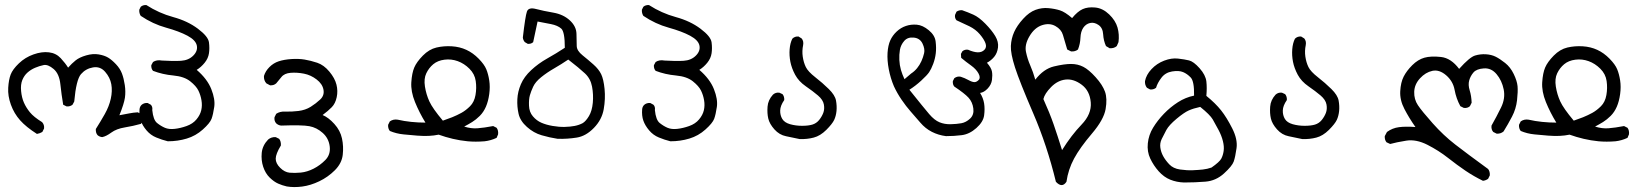

<svg xmlns="http://www.w3.org/2000/svg" viewBox="-20 -444 6540 764"><path d="M386.7 101.6Q376 100.6 368.2 93.8Q360.4 85 361.3 69.3Q379.9 40 397 9.8Q414.1 -20.5 420.9 -51.3Q427.7 -82 422.9 -108.9Q418 -135.7 398.4 -158.2Q378.9 -180.7 350.1 -175.8Q321.3 -170.9 302.2 -148.9Q283.2 -127 275.4 -40L268.6 -27.3Q258.8 -19.5 245.1 -20.5L231.4 -27.3Q224.6 -67.4 220.2 -108.9Q215.8 -150.4 193.4 -169.4Q170.9 -188.5 153.8 -185.1Q136.7 -181.6 119.6 -174.3Q102.5 -167 89.4 -155.3Q76.2 -143.6 68.8 -125.5Q61.5 -107.4 64 -81.5Q66.4 -55.7 75.2 -35.6Q84 -15.6 99.1 2.9Q114.3 21.5 147.5 42Q157.2 52.7 155.3 67.4L148.4 81.1Q138.7 86.9 127 88.9Q84 61.5 60.1 34.7Q36.1 7.8 23.4 -27.3Q10.7 -62.5 12.7 -94.7Q14.6 -127 22.5 -147.5Q30.3 -168 55.2 -191.9Q80.1 -215.8 113.3 -227.5Q146.5 -239.3 174.8 -235.8Q203.1 -232.4 221.7 -212.4Q240.2 -192.4 251 -174.8Q265.6 -191.4 280.8 -203.6Q295.9 -215.8 322.8 -223.6Q349.6 -231.4 372.6 -227.5Q395.5 -223.6 410.2 -214.8Q424.8 -206.1 441.4 -188.5Q458 -170.9 465.3 -151.4Q472.7 -131.8 476.6 -105.5Q480.5 -79.1 477.1 -55.2Q473.6 -31.2 455.1 14.6Q476.6 10.7 493.7 7.3Q510.7 3.9 528.3 2.9L541 9.8Q550.8 19.5 547.9 36.1L541 48.8Q509.8 57.6 476.6 63Q443.4 68.4 422.9 83.5Q402.3 98.6 386.7 101.6Z M647.5 118.2Q624 112.3 601.6 103Q579.1 93.8 563 74.7Q546.9 55.7 540 36.1Q533.2 16.6 535.2 -8.8Q536.1 -19.5 543 -26.4Q552.7 -35.2 567.4 -34.2L580.1 -27.3Q587.9 -19.5 585.9 -5.9Q589.8 33.2 605 45.4Q620.1 57.6 636.2 64.5Q652.3 71.3 674.8 68.8Q697.3 66.4 722.2 57.6Q747.1 48.8 761.7 31.2Q776.4 13.7 780.8 -5.4Q785.2 -24.4 781.7 -44.9Q778.3 -65.4 769.5 -83.5Q760.7 -101.6 736.8 -120.6Q712.9 -139.6 669.9 -143.6Q627 -147.5 588.9 -162.1Q581.1 -170.9 582 -184.6L588.9 -197.3Q603.5 -207 624 -203.1Q669.9 -200.2 700.2 -202.1Q730.5 -204.1 749 -222.7Q767.6 -241.2 763.2 -262.7Q758.8 -284.2 726.1 -301.8Q693.4 -319.3 640.6 -334Q587.9 -348.6 540 -380.9Q533.2 -391.6 534.2 -405.3L540 -417Q548.8 -424.8 562.5 -423.8Q612.3 -391.6 669.4 -376Q726.6 -360.4 767.6 -329.6Q808.6 -298.8 811.5 -275.4Q814.5 -252 811.5 -231.9Q808.6 -211.9 794.4 -194.3Q780.3 -176.8 762.7 -166Q804.7 -129.9 820.8 -89.4Q836.9 -48.8 832.5 -18.6Q828.1 11.7 821.8 28.8Q815.4 45.9 787.1 71.3Q758.8 96.7 723.1 107.4Q687.5 118.2 647.5 118.2Z M1121.1 297.9Q1103.5 293.9 1086.9 286.6Q1070.3 279.3 1053.2 262.7Q1036.1 246.1 1027.3 219.7Q1018.6 193.4 1021.5 164.1Q1024.4 134.8 1046.9 111.3Q1059.6 100.6 1077.1 101.6L1090.8 108.4Q1098.6 118.2 1097.7 134.8Q1077.1 168.9 1077.1 187.5Q1077.1 206.1 1094.7 223.6Q1112.3 241.2 1132.3 243.2Q1152.3 245.1 1177.2 242.7Q1202.1 240.2 1228 227.1Q1253.9 213.9 1274.9 192.4Q1295.9 170.9 1292 138.7Q1288.1 106.4 1264.2 85Q1240.2 63.5 1210.9 58.1Q1181.6 52.7 1098.6 55.7Q1087.9 54.7 1079.1 46.9Q1070.3 37.1 1072.3 22.5L1079.1 8.8Q1093.8 -1 1114.3 0Q1139.6 1 1167.5 -2.4Q1195.3 -5.9 1216.3 -19Q1237.3 -32.2 1254.4 -48.3Q1271.5 -64.5 1267.1 -87.4Q1262.7 -110.4 1239.7 -127.9Q1216.8 -145.5 1189.5 -150.9Q1162.1 -156.2 1136.7 -154.3Q1111.3 -152.3 1099.6 -137.2Q1087.9 -122.1 1079.1 -112.3Q1069.3 -103.5 1054.7 -104.5L1040 -112.3Q1029.3 -124 1030.3 -141.6Q1036.1 -161.1 1052.2 -177.2Q1068.4 -193.4 1089.4 -200.2Q1110.4 -207 1139.2 -209Q1168 -210.9 1191.9 -207Q1215.8 -203.1 1242.2 -194.3Q1268.6 -185.5 1290.5 -159.2Q1312.5 -132.8 1318.8 -107.4Q1325.2 -82 1319.8 -57.1Q1314.5 -32.2 1300.3 -17.6Q1286.1 -2.9 1263.7 13.7Q1287.1 23.4 1310.5 49.3Q1334 75.2 1340.8 106.9Q1347.7 138.7 1343.8 172.4Q1339.8 206.1 1312.5 233.4Q1285.2 260.7 1250.5 277.3Q1215.8 293.9 1182.6 298.3Q1149.4 302.7 1121.1 297.9Z M1840.8 118.2Q1810.5 115.2 1781.7 108.4Q1752.9 101.6 1725.6 91.8Q1707 95.7 1686.5 96.7Q1666 97.7 1640.6 95.7Q1615.2 93.8 1585.9 90.8Q1556.6 87.9 1531.2 77.1Q1523.4 67.4 1524.4 52.7L1531.2 39.1Q1544.9 29.3 1562.5 32.2Q1587.9 38.1 1616.2 41Q1644.5 43.9 1672.9 43.9Q1648.4 3.9 1631.3 -38.1Q1614.3 -80.1 1616.7 -116.7Q1619.1 -153.3 1628.4 -175.3Q1637.7 -197.3 1662.6 -222.7Q1687.5 -248 1716.8 -254.9Q1746.1 -261.7 1777.8 -259.8Q1809.6 -257.8 1835.9 -245.6Q1862.3 -233.4 1884.8 -210.4Q1907.2 -187.5 1915 -168.5Q1922.9 -149.4 1926.8 -124Q1930.7 -98.6 1926.8 -69.8Q1922.9 -41 1913.6 -19.5Q1904.3 2 1889.2 17.1Q1874 32.2 1858.9 41.5Q1843.8 50.8 1827.1 59.6Q1854.5 68.4 1880.4 66.4Q1906.2 64.5 1942.4 57.6L1956.1 64.5Q1963.9 75.2 1961.9 90.8L1956.1 104.5Q1933.6 115.2 1908.2 118.2Q1872.1 121.1 1840.8 118.2ZM1779.3 22.5Q1798.8 14.6 1816.4 4.9Q1834 -4.9 1850.6 -21.5Q1867.2 -38.1 1872.1 -65.9Q1877 -93.8 1873 -121.6Q1869.1 -149.4 1848.1 -170.4Q1827.1 -191.4 1801.3 -200.7Q1775.4 -210 1748.5 -206.5Q1721.7 -203.1 1704.1 -188.5Q1686.5 -173.8 1676.3 -152.3Q1666 -130.9 1670.9 -99.6Q1675.8 -68.4 1688.5 -40.5Q1701.2 -12.7 1742.2 36.1Z M2199.2 108.4Q2167 103.5 2135.3 94.2Q2103.5 85 2076.7 61Q2049.8 37.1 2043.5 8.8Q2037.1 -19.5 2038.6 -49.3Q2040 -79.1 2052.7 -108.9Q2065.4 -138.7 2093.8 -165Q2122.1 -191.4 2157.7 -211.4Q2193.4 -231.4 2227.5 -253.9Q2227.5 -317.4 2213.4 -330.1Q2199.2 -342.8 2172.4 -348.1Q2145.5 -353.5 2119.1 -358.4L2101.6 -276.4Q2093.8 -268.6 2080.1 -269.5L2068.4 -276.4Q2061.5 -284.2 2060.5 -294.9Q2070.3 -379.9 2076.7 -397.9Q2083 -416 2112.8 -408.2Q2142.6 -400.4 2182.1 -393.6Q2221.7 -386.7 2247.6 -362.8Q2273.4 -338.9 2273.9 -309.1Q2274.4 -279.3 2274.9 -260.7Q2275.4 -242.2 2297.9 -224.1Q2320.3 -206.1 2341.3 -187.5Q2362.3 -168.9 2372.1 -148.9Q2381.8 -128.9 2385.7 -89.8Q2389.6 -50.8 2382.3 -9.3Q2375 32.2 2343.3 64.9Q2311.5 97.7 2274.9 103.5Q2238.3 109.4 2199.2 108.4ZM2298.8 45.9Q2311.5 38.1 2323.7 17.6Q2335.9 -2.9 2338.9 -35.2Q2341.8 -67.4 2335.9 -99.1Q2330.1 -130.9 2307.6 -151.9Q2285.2 -172.9 2241.2 -207Q2213.9 -188.5 2185.1 -171.9Q2156.2 -155.3 2133.3 -136.7Q2110.4 -118.2 2101.6 -99.1Q2092.8 -80.1 2088.4 -64.5Q2084 -48.8 2085 -23.4Q2085.9 2 2100.6 19Q2115.2 36.1 2134.3 44.4Q2153.3 52.7 2178.7 57.1Q2204.1 61.5 2226.6 61Q2249 60.5 2266.6 57.1Q2284.2 53.7 2298.8 45.9Z M2647.5 118.2Q2624 112.3 2601.6 103Q2579.1 93.8 2563 74.7Q2546.9 55.7 2540 36.1Q2533.2 16.6 2535.2 -8.8Q2536.1 -19.5 2543 -26.4Q2552.7 -35.2 2567.4 -34.2L2580.1 -27.3Q2587.9 -19.5 2585.9 -5.9Q2589.8 33.2 2605 45.4Q2620.1 57.6 2636.2 64.5Q2652.3 71.3 2674.8 68.8Q2697.3 66.4 2722.2 57.6Q2747.1 48.8 2761.7 31.2Q2776.4 13.7 2780.8 -5.4Q2785.2 -24.4 2781.7 -44.9Q2778.3 -65.4 2769.5 -83.5Q2760.7 -101.6 2736.8 -120.6Q2712.9 -139.6 2669.9 -143.6Q2627 -147.5 2588.9 -162.1Q2581.1 -170.9 2582 -184.6L2588.9 -197.3Q2603.5 -207 2624 -203.1Q2669.9 -200.2 2700.2 -202.1Q2730.5 -204.1 2749 -222.7Q2767.6 -241.2 2763.2 -262.7Q2758.8 -284.2 2726.1 -301.8Q2693.4 -319.3 2640.6 -334Q2587.9 -348.6 2540 -380.9Q2533.2 -391.6 2534.2 -405.3L2540 -417Q2548.8 -424.8 2562.5 -423.8Q2612.3 -391.6 2669.4 -376Q2726.6 -360.4 2767.6 -329.6Q2808.6 -298.8 2811.5 -275.4Q2814.5 -252 2811.5 -231.9Q2808.6 -211.9 2794.4 -194.3Q2780.3 -176.8 2762.7 -166Q2804.7 -129.9 2820.8 -89.4Q2836.9 -48.8 2832.5 -18.6Q2828.1 11.7 2821.8 28.8Q2815.4 45.9 2787.1 71.3Q2758.8 96.7 2723.1 107.4Q2687.5 118.2 2647.5 118.2Z M3162.1 109.4Q3134.8 103.5 3107.9 98.1Q3081.1 92.8 3061.5 70.8Q3042 48.8 3037.1 27.8Q3032.2 6.8 3034.2 -19.5Q3036.1 -45.9 3055.7 -67.4Q3066.4 -77.1 3081.1 -75.2L3093.8 -69.3Q3101.6 -59.6 3100.6 -45.9Q3085 -23.4 3084.5 -4.4Q3084 14.6 3092.8 29.3Q3101.6 43.9 3124 50.3Q3146.5 56.6 3171.4 56.6Q3196.3 56.6 3212.4 51.8Q3228.5 46.9 3239.3 33.7Q3250 20.5 3255.9 5.4Q3261.7 -9.8 3258.3 -28.3Q3254.9 -46.9 3234.9 -64Q3214.8 -81.1 3186.5 -100.6Q3158.2 -120.1 3144 -146.5Q3129.9 -172.9 3125 -198.2Q3120.1 -223.6 3122.1 -248Q3124 -272.5 3132.8 -290Q3142.6 -299.8 3157.2 -298.8L3169.9 -291Q3178.7 -280.3 3175.8 -264.6Q3170.9 -241.2 3174.3 -218.3Q3177.7 -195.3 3186.5 -177.2Q3195.3 -159.2 3224.1 -136.7Q3252.9 -114.3 3277.8 -89.8Q3302.7 -65.4 3306.6 -43.9Q3310.5 -22.5 3308.6 -2.4Q3306.6 17.6 3299.3 33.2Q3292 48.8 3268.1 72.8Q3244.1 96.7 3217.8 103.5Q3191.4 110.4 3162.1 109.4Z M3744.1 97.7Q3713.9 93.8 3688 80.6Q3662.1 67.4 3642.1 43.9Q3622.1 20.5 3603.5 -0.5Q3585 -21.5 3567.4 -47.4Q3549.8 -73.2 3537.1 -100.6Q3523.4 -132.8 3516.6 -168.5Q3509.8 -204.1 3511.7 -233.9Q3513.7 -263.7 3522.5 -283.2Q3531.2 -302.7 3547.9 -318.4Q3564.5 -334 3585 -340.8Q3605.5 -347.7 3628.4 -345.7Q3651.4 -343.8 3675.8 -323.7Q3700.2 -303.7 3703.1 -278.3Q3706.1 -252.9 3703.6 -231.9Q3701.2 -210.9 3693.4 -189.9Q3685.5 -168.9 3677.2 -156.7Q3668.9 -144.5 3645.5 -123Q3622.1 -101.6 3598.6 -86.9Q3657.2 -13.7 3677.7 10.3Q3698.2 34.2 3718.3 42.5Q3738.3 50.8 3762.2 50.3Q3786.1 49.8 3805.2 46.4Q3824.2 43 3840.3 27.8Q3856.4 12.7 3853 -12.7Q3849.6 -38.1 3834 -55.2Q3818.4 -72.3 3777.3 -99.6Q3770.5 -107.4 3771.5 -121.1L3777.3 -132.8Q3789.1 -141.6 3802.7 -138.7Q3818.4 -133.8 3833.5 -125.5Q3848.6 -117.2 3857.4 -117.2Q3866.2 -117.2 3874.5 -126Q3882.8 -134.8 3873.5 -151.9Q3864.3 -168.9 3843.8 -183.6Q3823.2 -198.2 3804.7 -213.9L3803.7 -229.5L3809.6 -240.2Q3819.3 -248 3832 -246.1Q3854.5 -236.3 3870.6 -235.8Q3886.7 -235.4 3897 -245.6Q3907.2 -255.9 3901.4 -272Q3895.5 -288.1 3878.9 -307.6Q3862.3 -327.1 3837.4 -339.4Q3812.5 -351.6 3786.1 -363.3Q3778.3 -372.1 3780.3 -384.8L3786.1 -397.5Q3795.9 -404.3 3808.6 -403.3Q3831.1 -395.5 3853 -385.7Q3875 -376 3900.9 -349.6Q3926.8 -323.2 3940.4 -300.3Q3954.1 -277.3 3951.2 -254.9Q3948.2 -232.4 3936 -217.8Q3923.8 -203.1 3907.2 -194.3Q3924.8 -173.8 3927.2 -159.2Q3929.7 -144.5 3927.2 -126Q3924.8 -107.4 3910.2 -91.8Q3895.5 -76.2 3879.9 -74.2Q3892.6 -53.7 3896 -32.2Q3899.4 -10.7 3896 15.1Q3892.6 41 3865.2 65.4Q3837.9 89.8 3807.1 93.8Q3776.4 97.7 3744.1 97.7ZM3605.5 -151.4Q3619.1 -160.2 3629.4 -172.9Q3639.6 -185.5 3646.5 -200.7Q3653.3 -215.8 3657.2 -232.4Q3661.1 -249 3650.9 -270.5Q3640.6 -292 3616.2 -294.4Q3591.8 -296.9 3578.1 -281.2Q3564.5 -265.6 3561 -246.1Q3557.6 -226.6 3558.6 -205.6Q3559.6 -184.6 3564.9 -166Q3570.3 -147.5 3579.1 -128.9Z M4181.6 279.3Q4146.5 134.8 4091.8 7.8Q4037.1 -119.1 4019 -175.3Q4001 -231.4 4002.4 -261.2Q4003.9 -291 4015.6 -316.9Q4027.3 -342.8 4051.3 -369.1Q4075.2 -395.5 4100.6 -404.8Q4126 -414.1 4151.9 -411.6Q4177.7 -409.2 4197.8 -402.8Q4217.8 -396.5 4246.1 -372.1Q4267.6 -398.4 4288.1 -407.7Q4308.6 -417 4338.4 -414.1Q4368.2 -411.1 4393.6 -386.7Q4418.9 -362.3 4426.8 -334.5Q4434.6 -306.6 4430.7 -276.4L4423.8 -260.7Q4413.1 -251 4395.5 -252L4380.9 -260.7Q4371.1 -282.2 4369.6 -307.6Q4368.2 -333 4351.1 -344.7Q4334 -356.4 4317.4 -352.5Q4300.8 -348.6 4290.5 -333.5Q4280.3 -318.4 4279.3 -293.9Q4278.3 -269.5 4269.5 -247.1Q4258.8 -238.3 4242.2 -239.3L4226.6 -247.1Q4215.8 -283.2 4209.5 -305.2Q4203.1 -327.1 4179.7 -340.3Q4156.2 -353.5 4126.5 -343.8Q4096.7 -334 4076.7 -300.3Q4056.6 -266.6 4062.5 -237.8Q4068.4 -209 4079.6 -183.6Q4090.8 -158.2 4099.6 -127Q4132.8 -169.9 4173.8 -179.7Q4214.8 -189.5 4241.7 -189.5Q4268.6 -189.5 4290.5 -178.2Q4312.5 -167 4339.8 -136.7Q4367.2 -106.4 4377 -79.1Q4386.7 -51.8 4379.4 -9.8Q4372.1 32.2 4324.7 87.9Q4277.3 143.6 4253.9 187Q4230.5 230.5 4223.6 279.3Q4206.1 305.7 4181.6 279.3ZM4206.1 153.3Q4243.2 93.8 4283.7 51.8Q4324.2 9.8 4320.3 -36.6Q4316.4 -83 4284.2 -106.9Q4252 -130.9 4220.2 -127.4Q4188.5 -124 4162.6 -97.7Q4136.7 -71.3 4131.8 -49.8Q4156.2 3.9 4172.4 50.3Q4188.5 96.7 4206.1 153.3Z M4691.4 282.2Q4662.1 281.2 4636.7 271Q4611.3 260.7 4590.8 237.8Q4570.3 214.8 4557.1 187Q4543.9 159.2 4547.4 126Q4550.8 92.8 4568.4 64Q4585.9 35.2 4611.3 8.8Q4636.7 -17.6 4667 -37.1Q4697.3 -56.6 4731.4 -63.5Q4732.4 -120.1 4718.3 -135.3Q4704.1 -150.4 4687.5 -157.2Q4670.9 -164.1 4644 -159.7Q4617.2 -155.3 4601.6 -134.8Q4585.9 -114.3 4580.1 -94.7Q4570.3 -86.9 4556.6 -87.9L4543.9 -94.7Q4535.2 -105.5 4536.1 -121.1Q4541 -146.5 4562 -168.9Q4583 -191.4 4612.3 -202.6Q4641.6 -213.9 4667.5 -210.9Q4693.4 -208 4711.4 -203.6Q4729.5 -199.2 4753.4 -172.4Q4777.3 -145.5 4780.3 -120.1Q4783.2 -94.7 4780.3 -62.5Q4816.4 -33.2 4838.9 -4.9Q4861.3 23.4 4883.3 66.9Q4905.3 110.4 4900.4 145.5Q4895.5 180.7 4889.2 198.7Q4882.8 216.8 4850.6 246.1Q4818.4 275.4 4776.9 278.8Q4735.4 282.2 4691.4 282.2ZM4800.8 222.7Q4833 200.2 4839.8 187Q4846.7 173.8 4849.1 156.7Q4851.6 139.6 4846.2 117.7Q4840.8 95.7 4828.6 72.8Q4816.4 49.8 4805.7 31.2Q4794.9 12.7 4755.9 -18.6Q4728.5 -12.7 4710 -4.4Q4691.4 3.9 4661.6 28.8Q4631.8 53.7 4621.1 73.2Q4610.4 92.8 4602.5 109.4Q4594.7 126 4597.2 143.6Q4599.6 161.1 4608.4 177.2Q4617.2 193.4 4632.8 210Q4648.4 226.6 4675.8 230.5Q4703.1 234.4 4726.1 233.4Q4749 232.4 4766.6 230.5Q4784.2 228.5 4800.8 222.7Z M5162.1 109.4Q5134.8 103.5 5107.9 98.1Q5081.1 92.8 5061.5 70.8Q5042 48.8 5037.1 27.8Q5032.2 6.8 5034.2 -19.5Q5036.1 -45.9 5055.7 -67.4Q5066.4 -77.1 5081.1 -75.2L5093.8 -69.3Q5101.6 -59.6 5100.6 -45.9Q5085 -23.4 5084.5 -4.4Q5084 14.6 5092.8 29.3Q5101.6 43.9 5124 50.3Q5146.5 56.6 5171.4 56.6Q5196.3 56.6 5212.4 51.8Q5228.5 46.9 5239.3 33.7Q5250 20.5 5255.9 5.4Q5261.7 -9.8 5258.3 -28.3Q5254.9 -46.9 5234.9 -64Q5214.8 -81.1 5186.5 -100.6Q5158.2 -120.1 5144 -146.5Q5129.9 -172.9 5125 -198.2Q5120.1 -223.6 5122.1 -248Q5124 -272.5 5132.8 -290Q5142.6 -299.8 5157.2 -298.8L5169.9 -291Q5178.7 -280.3 5175.8 -264.6Q5170.9 -241.2 5174.3 -218.3Q5177.7 -195.3 5186.5 -177.2Q5195.3 -159.2 5224.1 -136.7Q5252.9 -114.3 5277.8 -89.8Q5302.7 -65.4 5306.6 -43.9Q5310.5 -22.5 5308.6 -2.4Q5306.6 17.6 5299.3 33.2Q5292 48.8 5268.1 72.8Q5244.1 96.7 5217.8 103.5Q5191.4 110.4 5162.1 109.4Z M5880.9 275.4Q5844.7 257.8 5811.5 235.4Q5778.3 212.9 5741.7 184.1Q5705.1 155.3 5660.2 132.3Q5615.2 109.4 5575.7 115.7Q5536.1 122.1 5511.7 128.9L5497.1 122.1Q5489.3 112.3 5490.2 97.7L5499 81.1Q5520.5 65.4 5546.9 62Q5573.2 58.6 5612.3 61.5Q5586.9 25.4 5568.4 -10.3Q5549.8 -45.9 5551.8 -81.1Q5553.7 -116.2 5565.4 -139.2Q5577.1 -162.1 5599.6 -184.6Q5622.1 -207 5647.9 -214.4Q5673.8 -221.7 5713.9 -217.3Q5753.9 -212.9 5786.1 -169.9Q5828.1 -216.8 5849.6 -223.1Q5871.1 -229.5 5893.1 -228Q5915 -226.6 5931.6 -218.3Q5948.2 -210 5969.2 -193.4Q5990.2 -176.8 6003.4 -149.4Q6016.6 -122.1 6018.6 -101.1Q6020.5 -80.1 6016.6 -45.4Q6012.7 -10.7 5996.6 20Q5980.5 50.8 5962.9 79.1Q5951.2 88.9 5935.5 87.9L5921.9 81.1Q5913.1 71.3 5915 55.7Q5935.5 19.5 5953.1 -16.6Q5970.7 -52.7 5963.4 -88.4Q5956.1 -124 5935.1 -148.9Q5914.1 -173.8 5884.8 -171.9Q5855.5 -169.9 5843.3 -155.8Q5831.1 -141.6 5826.2 -124Q5821.3 -106.4 5828.1 -84.5Q5835 -62.5 5835.9 -35.2L5829.1 -21.5Q5819.3 -12.7 5804.7 -14.6L5791 -21.5Q5774.4 -51.8 5768.1 -86.4Q5761.7 -121.1 5734.4 -144.5Q5707 -168 5679.7 -162.1Q5652.3 -156.2 5630.4 -132.3Q5608.4 -108.4 5607.4 -78.6Q5606.4 -48.8 5622.1 -25.4Q5637.7 -2 5680.7 46.4Q5723.6 94.7 5771 131.3Q5818.4 168 5901.4 228.5Q5909.2 238.3 5908.2 253.9L5901.4 267.6Q5891.6 274.4 5880.9 275.4Z M6340.8 118.2Q6310.5 115.2 6281.7 108.4Q6252.9 101.6 6225.6 91.8Q6207 95.7 6186.5 96.7Q6166 97.7 6140.6 95.7Q6115.2 93.8 6085.9 90.8Q6056.6 87.9 6031.2 77.1Q6023.4 67.4 6024.4 52.7L6031.2 39.1Q6044.9 29.3 6062.5 32.2Q6087.9 38.1 6116.2 41Q6144.5 43.9 6172.9 43.9Q6148.4 3.9 6131.3 -38.1Q6114.3 -80.1 6116.7 -116.7Q6119.1 -153.3 6128.4 -175.3Q6137.7 -197.3 6162.6 -222.7Q6187.5 -248 6216.8 -254.9Q6246.1 -261.7 6277.8 -259.8Q6309.6 -257.8 6335.9 -245.6Q6362.3 -233.4 6384.8 -210.4Q6407.2 -187.5 6415 -168.5Q6422.9 -149.4 6426.8 -124Q6430.7 -98.6 6426.8 -69.8Q6422.9 -41 6413.6 -19.5Q6404.3 2 6389.2 17.1Q6374 32.2 6358.9 41.5Q6343.8 50.8 6327.1 59.6Q6354.5 68.4 6380.4 66.4Q6406.2 64.5 6442.4 57.6L6456.1 64.5Q6463.9 75.2 6461.9 90.8L6456.1 104.5Q6433.6 115.2 6408.2 118.2Q6372.1 121.1 6340.8 118.2ZM6279.3 22.5Q6298.8 14.6 6316.4 4.9Q6334 -4.9 6350.6 -21.5Q6367.2 -38.1 6372.1 -65.9Q6377 -93.8 6373 -121.6Q6369.1 -149.4 6348.1 -170.4Q6327.1 -191.4 6301.3 -200.7Q6275.4 -210 6248.5 -206.5Q6221.7 -203.1 6204.1 -188.5Q6186.5 -173.8 6176.3 -152.3Q6166 -130.9 6170.9 -99.6Q6175.8 -68.4 6188.5 -40.5Q6201.2 -12.7 6242.2 36.1Z"/></svg>

Font: NaikaiFont
Style: Regular
Weight: 400
Version: Version 1.67